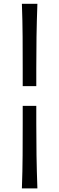

<svg xmlns="http://www.w3.org/2000/svg" viewBox="-20 -844 316 1028"><path d="M101.6 -382.8V-478Q101.6 -563.5 101.1 -647.2Q100.6 -731 97.2 -823.7H180.2Q176.8 -731 175.5 -647.2Q174.3 -563.5 174.3 -478V-382.8ZM97.2 164.6Q100.6 71.3 101.1 -12.5Q101.6 -96.2 101.6 -181.2V-277.3H174.3V-181.2Q174.3 -96.2 175.5 -12.5Q176.8 71.3 180.2 164.6Z"/></svg>

Font: Pinar DS3-Regular
Style: Regular
Weight: 400
Designer: Amin Abedi
Version: Version 2.000